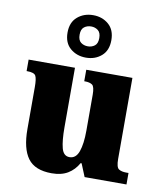

<svg xmlns="http://www.w3.org/2000/svg" viewBox="-90 -887 829 971"><g transform="rotate(10 324.5 -402.0)"><path d="M241 10Q155 10 118.5 -39.5Q82 -89 82 -189V-405Q82 -447 74 -462Q66 -477 30 -477H27V-536H265V-230Q265 -162 275 -124Q285 -86 316 -86Q349 -86 363 -125.5Q377 -165 377 -233V-417Q377 -459 364 -468Q351 -477 327 -477H323V-536H560V-120Q560 -77 574 -68Q588 -59 612 -59H624V0H409L382 -66H377Q357 -30 324 -10Q291 10 241 10ZM310 -596Q263 -596 230 -624Q197 -652 197 -705Q197 -758 230 -786Q263 -814 310 -814Q357 -814 389.5 -786Q422 -758 422 -705Q422 -652 389.5 -624Q357 -596 310 -596ZM310 -654Q330 -654 345 -665.5Q360 -677 360 -705Q360 -733 345 -744.5Q330 -756 310 -756Q289 -756 274 -744.5Q259 -733 259 -705Q259 -677 274 -665.5Q289 -654 310 -654Z"/></g></svg>

Font: Noto Serif SemiCondensed Black
Style: Regular
Weight: 900
Width: 4
Designer: Monotype Design Team
Foundry: Monotype Imaging Inc.
Version: Version 2.014; ttfautohint (v1.8.4.7-5d5b)